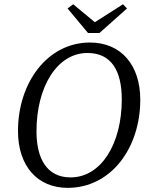

<svg xmlns="http://www.w3.org/2000/svg" viewBox="-20 -888 700 922"><path d="M304.8 14.1C514.6 14.1 653.6 -179 653.6 -408.8C653.6 -576.9 560.3 -683.8 412.2 -683.8C207.4 -683.8 66.4 -490.6 66.4 -259C66.4 -89.5 160.8 14.1 304.8 14.1ZM318.8 -36.1C205.7 -36.1 155.2 -125.4 155.2 -257.2C155.2 -471.2 254.1 -633.6 400.3 -633.6C515.3 -633.6 564.8 -547.2 564.8 -410.6C564.8 -197.6 465.9 -36.1 318.8 -36.1ZM331.5 -867.5 304.4 -847.4 402.7 -729.4H457.4L589.8 -847.3L570.7 -867.6L399 -758H463.5L331.5 -867.5Z"/></svg>

Font: Source Serif Variable
Style: Italic
Weight: 389
Italic angle: -12°
Designer: Frank Grießhammer
Foundry: Adobe Systems Incorporated
Version: Version 3.001;hotconv 1.0.111;makeotfexe 2.5.65597